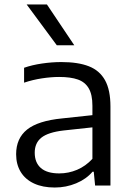

<svg xmlns="http://www.w3.org/2000/svg" viewBox="-20 -828 588 857"><path d="M473 -352.5V0H404.5L398.5 -61.5H393Q365 -28.5 320 -9.8Q275 9 224.5 9Q170.5 9 131.8 -9Q93 -27 72.5 -60.5Q52 -94 52 -139.5Q52 -210.5 101 -249.8Q150 -289 257.5 -299.5L392.5 -314V-356Q392.5 -405.5 376.2 -433.5Q360 -461.5 327.8 -473Q295.5 -484.5 244 -484.5Q208 -484.5 167 -478.2Q126 -472 87.5 -459V-525.5Q123 -538 167.5 -544.5Q212 -551 254 -551Q328.5 -551 376.5 -532.2Q424.5 -513.5 448.8 -470Q473 -426.5 473 -352.5ZM392.5 -119V-259.5L263 -245.5Q195 -237.5 165 -213.8Q135 -190 135 -146.5Q135 -102 162.5 -78Q190 -54 244.5 -54Q286 -54 324.2 -70.2Q362.5 -86.5 392.5 -119ZM233.5 -626 99 -808H189.5L311.5 -626Z"/></svg>

Font: Encode Sans Semi Expanded
Style: Regular
Weight: 400
Width: 6
Designer: Multiple Designers
Foundry: Impallari Type
Version: Version 2.000